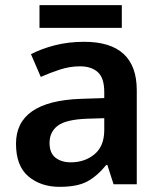

<svg xmlns="http://www.w3.org/2000/svg" viewBox="-20 -714 625 744"><path d="M306 -552Q510 -552 510 -364V0H420L396 -75H392Q356 -31 317.5 -10.5Q279 10 211 10Q138 10 90 -30.5Q42 -71 42 -157Q42 -322 293 -331L384 -334V-357Q384 -412 359 -434.5Q334 -457 290 -457Q251 -457 212.5 -444.5Q174 -432 138 -416L100 -504Q140 -525 192.5 -538.5Q245 -552 306 -552ZM318 -254Q236 -251 204 -227Q172 -203 172 -160Q172 -121 195 -103Q218 -85 254 -85Q309 -85 346.5 -116.5Q384 -148 384 -210V-256ZM452 -694V-606H133V-694Z"/></svg>

Font: Noto Sans Lao UI SemBd
Style: Regular
Weight: 600
Designer: Monotype Design Team
Foundry: Monotype Imaging Inc.
Version: Version 2.000; ttfautohint (v1.8.4.7-5d5b)